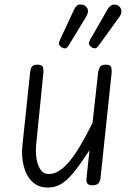

<svg xmlns="http://www.w3.org/2000/svg" viewBox="-20 -831 586 861"><path d="M194 10Q151.5 10 124.2 -16.8Q97 -43.5 86.2 -86.8Q75.5 -130 80.5 -178.5L115 -506Q116 -514.5 118.2 -522.5Q120.5 -530.5 126.8 -535.8Q133 -541 146.5 -541Q168.5 -541 172.2 -530.5Q176 -520 174.5 -504L142 -180.5Q139 -148 144 -118Q149 -88 162.5 -69.2Q176 -50.5 198 -50.5Q244 -50.5 290.2 -105.8Q336.5 -161 395 -280L420 -506Q421.5 -518.5 427.8 -529.8Q434 -541 454.5 -541Q474 -541 478 -530.5Q482 -520 480.5 -504L431 -35Q429 -16.5 420.5 -8.2Q412 0 394.5 0Q378.5 0 372.2 -7.5Q366 -15 368 -33L381.5 -157.5Q339.5 -93.5 309.8 -57Q280 -20.5 253.2 -5.2Q226.5 10 194 10ZM392 -618Q384 -623.5 380 -630.8Q376 -638 384.5 -653.5L461.5 -787.5Q474 -809.5 489.2 -810.2Q504.5 -811 513.5 -803.5Q525 -792.5 524.5 -779.8Q524 -767 515.5 -755.5L423 -627.5Q414.5 -615 406.8 -614.5Q399 -614 392 -618ZM257.5 -618Q249 -623.5 245.5 -630.2Q242 -637 249.5 -653.5L312 -787.5Q322.5 -810.5 338.8 -810.8Q355 -811 364 -803Q375.5 -792.5 374.5 -780.2Q373.5 -768 366 -755.5L288 -627.5Q280 -614 272 -614Q264 -614 257.5 -618Z"/></svg>

Font: Edu NSW ACT Cursive
Style: Regular
Weight: 400
Designer: Tina and Corey Anderson, Eben Sorkin, Mirko Velimirovic
Foundry: Sorkin Type Co.
Version: Version 2.000